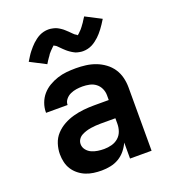

<svg xmlns="http://www.w3.org/2000/svg" viewBox="-139 -867 878 980"><g transform="rotate(-20 300.0 -377.0)"><path d="M246 8Q224 8 202.5 5Q181 2 161 -6Q141 -14 123.5 -28Q106 -42 94.5 -60Q83 -78 78 -99.5Q73 -121 73 -143Q73 -171 82 -199Q91 -227 110.5 -248Q130 -269 155.5 -283Q181 -297 208.5 -304.5Q236 -312 264.5 -315Q293 -318 322 -318H402V-344Q402 -363 394 -380.5Q386 -398 371 -409.5Q356 -421 337 -425Q318 -429 299 -429Q282 -429 265.5 -426.5Q249 -424 233.5 -417Q218 -410 207 -396.5Q196 -383 196 -367V-366H79V-369Q79 -394 88 -418.5Q97 -443 113.5 -462Q130 -481 152 -494Q174 -507 198.5 -515Q223 -523 248 -525.5Q273 -528 299 -528Q326 -528 353 -524.5Q380 -521 405.5 -511.5Q431 -502 453.5 -485.5Q476 -469 491 -446.5Q506 -424 512.5 -397.5Q519 -371 519 -344V0H402V-87Q392 -65 376.5 -46Q361 -27 340 -14.5Q319 -2 294.5 3Q270 8 246 8ZM295 -91Q316 -91 336.5 -96.5Q357 -102 372.5 -115.5Q388 -129 395 -148.5Q402 -168 402 -189V-219H322Q308 -219 294.5 -218Q281 -217 268 -215Q255 -213 242 -209Q229 -205 217 -198.5Q205 -192 197.5 -180.5Q190 -169 190 -155Q190 -138 201 -124Q212 -110 228 -103Q244 -96 261 -93.5Q278 -91 295 -91ZM365 -597Q360 -597 355 -597.5Q350 -598 345.5 -599Q341 -600 336 -601Q331 -602 326 -604Q321 -606 317 -608.5Q313 -611 309 -613Q305 -615 300.5 -618.5Q296 -622 291.5 -625Q287 -628 283.5 -631.5Q280 -635 276.5 -638Q273 -641 270.5 -643.5Q268 -646 263.5 -650.5Q259 -655 255 -659Q251 -663 247.5 -666.5Q244 -670 239 -672Q234 -674 234 -677H235L232 -675Q229 -673 226.5 -670.5Q224 -668 221.5 -665.5Q219 -663 217.5 -661.5Q216 -660 214.5 -658.5Q213 -657 211 -655Q209 -653 207.5 -651Q206 -649 204 -647Q202 -645 200 -642.5Q198 -640 196.5 -637Q195 -634 192.5 -631Q190 -628 188 -625Q186 -622 184 -619Q182 -616 179.5 -612.5Q177 -609 175 -605Q173 -601 170 -597L85 -641Q93 -654 100.5 -666Q108 -678 116 -688Q124 -698 131.5 -706.5Q139 -715 146.5 -722Q154 -729 164.5 -737Q175 -745 186 -750.5Q197 -756 209.5 -759Q222 -762 235 -762Q240 -762 245 -761.5Q250 -761 254.5 -760Q259 -759 264 -758Q269 -757 274 -755Q279 -753 283 -751Q287 -749 291 -746.5Q295 -744 299.5 -741Q304 -738 308.5 -734.5Q313 -731 316.5 -727.5Q320 -724 323.5 -721Q327 -718 329.5 -715.5Q332 -713 336.5 -708.5Q341 -704 345 -700Q349 -696 352.5 -693Q356 -690 361 -687.5Q366 -685 366 -682H365L368 -684Q371 -686 373.5 -688.5Q376 -691 378.5 -693.5Q381 -696 382.5 -697.5Q384 -699 385.5 -700.5Q387 -702 389 -704Q391 -706 392.5 -708Q394 -710 396 -712.5Q398 -715 400 -717.5Q402 -720 403.5 -722.5Q405 -725 407.5 -728Q410 -731 412 -734Q414 -737 416 -740.5Q418 -744 420.5 -747.5Q423 -751 425 -754.5Q427 -758 430 -762L515 -718Q507 -705 499.5 -693.5Q492 -682 484 -671.5Q476 -661 468.5 -652.5Q461 -644 453.5 -637Q446 -630 435.5 -622Q425 -614 414 -608.5Q403 -603 390.5 -600Q378 -597 365 -597Z"/></g></svg>

Font: Iosevka Extended
Style: Bold
Weight: 700
Width: 7
Monospace: yes
Designer: Belleve Invis
Foundry: Belleve Invis
Version: Version 32.5.0; ttfautohint (v1.8.4)